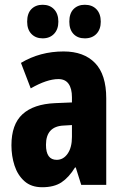

<svg xmlns="http://www.w3.org/2000/svg" viewBox="-20 -776 520 806"><path d="M247 -560Q332 -560 379 -511.5Q426 -463 426 -363V0H321L298 -73H295Q269 -31 238 -10.5Q207 10 157 10Q111 10 82.5 -15.5Q54 -41 41 -81Q28 -121 28 -166Q28 -254 74.5 -296.5Q121 -339 211 -343L282 -346V-368Q282 -404 268 -424Q254 -444 225 -444Q177 -444 109 -405L68 -512Q148 -560 247 -560ZM248 -249Q173 -246 173 -168Q173 -105 218 -105Q246 -105 264 -131Q282 -157 282 -201V-251ZM94 -685Q94 -720 112 -738Q130 -756 159 -756Q189 -756 207 -737Q225 -718 225 -685Q225 -653 207 -634Q189 -615 159 -615Q130 -615 112 -633.5Q94 -652 94 -685ZM271 -685Q271 -720 289 -738Q307 -756 336 -756Q367 -756 385 -737Q403 -718 403 -685Q403 -653 385 -634Q367 -615 336 -615Q306 -615 288.5 -633.5Q271 -652 271 -685Z"/></svg>

Font: Noto Sans Telugu ExtraCondensed ExtraBold
Style: Regular
Weight: 800
Width: 2
Designer: Jelle Bosma - Monotype Design Team
Foundry: Monotype Imaging Inc.
Version: Version 2.005; ttfautohint (v1.8.4.7-5d5b)